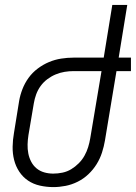

<svg xmlns="http://www.w3.org/2000/svg" viewBox="-20 -755 554 783"><path d="M198 8Q170 8 143 2Q116 -4 94.5 -18.5Q73 -33 58.5 -55Q44 -77 37.5 -103Q31 -129 31.5 -157Q32 -185 37 -213L58 -343Q62 -367 71.5 -391.5Q81 -416 96.5 -437.5Q112 -459 134 -475.5Q156 -492 180 -502Q204 -512 229.5 -516Q255 -520 280 -520H403L438 -735H499L464 -520H514V-465H455L408 -182Q404 -158 396 -133Q388 -108 374 -85.5Q360 -63 340.5 -44.5Q321 -26 297 -14Q273 -2 247.5 3Q222 8 198 8ZM197 -47Q216 -47 235 -51Q254 -55 270.5 -65Q287 -75 301 -89Q315 -103 324.5 -120Q334 -137 339.5 -155Q345 -173 348 -191L394 -465H280Q262 -465 243.5 -462Q225 -459 207 -451.5Q189 -444 173 -432Q157 -420 145.5 -404Q134 -388 127.5 -370Q121 -352 118 -334L96 -204Q93 -185 92.5 -166Q92 -147 95.5 -129Q99 -111 107.5 -95Q116 -79 129.5 -68Q143 -57 160.5 -52Q178 -47 197 -47Z"/></svg>

Font: Iosevka Light
Style: Italic
Weight: 300
Italic angle: -9°
Monospace: yes
Designer: Belleve Invis
Foundry: Belleve Invis
Version: Version 32.5.0; ttfautohint (v1.8.4)